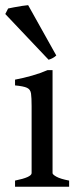

<svg xmlns="http://www.w3.org/2000/svg" viewBox="-25 -710 308 730"><path d="M32.2 0V-23.4Q95.2 -36.1 95.2 -51.8V-306.6Q95.2 -338.4 93 -354.2Q90.8 -370.1 77.6 -376.2Q64.5 -382.3 32.2 -385.3V-407.2Q64 -413.1 97.2 -422.6Q130.4 -432.1 155.8 -443.4H174.8V-51.8Q174.8 -46.4 189.7 -38.1Q204.6 -29.8 237.8 -23.4V0ZM189 -499Q176.8 -487.8 159.7 -482.9L-4.9 -656.7L5.9 -677.7Q12.2 -679.2 27.6 -682.1Q43 -685.1 58.8 -687.5Q74.7 -689.9 82 -690.4Z"/></svg>

Font: Namdhinggo
Style: Regular
Weight: 400
Designer: Victor Gaultney
Foundry: SIL International
Version: Version 3.001